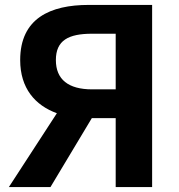

<svg xmlns="http://www.w3.org/2000/svg" viewBox="-20 -760 728 780"><path d="M450 -397H354C258 -397 207 -437 207 -516C207 -596 258 -623 354 -623H450ZM340 -740C185 -740 62 -686 62 -516C62 -401 123 -332 211 -300L16 0H185L353 -280H450V0H598V-740Z"/></svg>

Font: Noto Sans Japanese Bold
Style: Bold
Weight: 700
Designer: Ryoko NISHIZUKA (kana & ideographs); Paul D. Hunt (Latin, Greek & Cyrillic); Wenlong ZHANG (bopomofo); Sandoll Communica
Foundry: Adobe Systems Incorporated
Version: Version 1.000;PS 1;hotconv 1.0.78;makeotf.lib2.5.61930